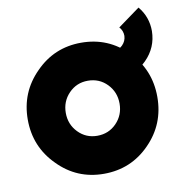

<svg xmlns="http://www.w3.org/2000/svg" viewBox="-73 -677 712 756"><g transform="rotate(-10 283.0 -298.5)"><path d="M411 -460 416 -351Q475 -353 518 -396Q565 -443 566 -509Q566 -566 530 -609L442 -545Q456 -530 456 -509Q455 -488 440 -473Q434 -467 427 -463.5Q420 -460 411 -460ZM283 -360Q329 -360 360 -328Q391 -296 391 -250Q391 -204 360 -172Q329 -140 283 -140Q238 -140 207 -172Q176 -204 176 -250Q176 -296 207 -328Q238 -360 283 -360ZM283 -512Q175 -512 100 -435Q24 -359 24 -250Q24 -141 100 -65Q175 12 283 12Q392 12 467 -65Q542 -141 542 -250Q542 -359 467 -435Q392 -512 283 -512Z"/></g></svg>

Font: Unageo
Style: ExtraBold
Weight: 800
Designer: Richard Sepsi
Foundry: Richard Sepsi
Version: Version 2.000